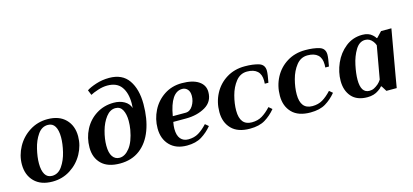

<svg xmlns="http://www.w3.org/2000/svg" viewBox="-59 -1093 3286 1526"><g transform="rotate(-15 1584.5 -330.0)"><path d="M24 -184Q24 -259 61.5 -327.5Q99 -396 165 -438Q231 -480 312 -480Q408 -480 461 -426.5Q514 -373 514 -286Q514 -211 476.5 -142.5Q439 -74 373 -32Q307 10 226 10Q130 10 77 -43.5Q24 -97 24 -184ZM381 -313Q381 -371 362 -403Q343 -435 304 -435Q254 -435 221 -387.5Q188 -340 172.5 -274.5Q157 -209 157 -157Q157 -99 176 -67Q195 -35 234 -35Q284 -35 317 -82.5Q350 -130 365.5 -195.5Q381 -261 381 -313Z M578 -175Q578 -255 613 -322.5Q648 -390 711.5 -430Q775 -470 855 -470Q905 -470 942 -449Q979 -428 991 -390Q993 -416 993 -429Q993 -514 956.5 -564.5Q920 -615 841 -615Q804 -615 763 -601.5Q722 -588 701 -576L684 -618Q710 -636 762 -653Q814 -670 871 -670Q979 -670 1030.5 -595.5Q1082 -521 1082 -399Q1082 -278 1047.5 -185.5Q1013 -93 945.5 -41.5Q878 10 781 10Q681 10 629.5 -40.5Q578 -91 578 -175ZM928 -229Q934 -265 934 -300Q934 -355 915.5 -390Q897 -425 857 -425Q813 -425 779.5 -381.5Q746 -338 728.5 -274.5Q711 -211 711 -155Q711 -95 732 -65Q753 -35 789 -35Q834 -35 872.5 -84Q911 -133 928 -229Z M1140 -182Q1140 -259 1174.5 -327.5Q1209 -396 1272.5 -438Q1336 -480 1418 -480Q1507 -480 1556 -447.5Q1605 -415 1605 -358Q1605 -278 1538 -239Q1471 -200 1379 -200H1274Q1268 -169 1268 -144Q1268 -90 1291 -62.5Q1314 -35 1355 -35Q1403 -35 1439 -56.5Q1475 -78 1512 -118L1539 -95Q1502 -50 1453.5 -20Q1405 10 1332 10Q1242 10 1191 -43Q1140 -96 1140 -182ZM1387 -245Q1424 -245 1447 -282Q1470 -319 1470 -362Q1470 -398 1452.5 -416.5Q1435 -435 1410 -435Q1314 -435 1282 -245Z M1648 -180Q1648 -262 1684 -330.5Q1720 -399 1785.5 -439.5Q1851 -480 1936 -480Q2004 -480 2051 -465.5Q2098 -451 2098 -400Q2098 -372 2085 -305H2055Q2056 -313 2056 -329Q2056 -382 2027 -408.5Q1998 -435 1943 -435Q1887 -435 1850.5 -389Q1814 -343 1797 -278.5Q1780 -214 1780 -157Q1780 -35 1878 -35Q1926 -35 1962 -56.5Q1998 -78 2035 -118L2062 -95Q2024 -49 1975.5 -19.5Q1927 10 1850 10Q1750 10 1699 -42.5Q1648 -95 1648 -180Z M2146 -180Q2146 -262 2182 -330.5Q2218 -399 2283.5 -439.5Q2349 -480 2434 -480Q2502 -480 2549 -465.5Q2596 -451 2596 -400Q2596 -372 2583 -305H2553Q2554 -313 2554 -329Q2554 -382 2525 -408.5Q2496 -435 2441 -435Q2385 -435 2348.5 -389Q2312 -343 2295 -278.5Q2278 -214 2278 -157Q2278 -35 2376 -35Q2424 -35 2460 -56.5Q2496 -78 2533 -118L2560 -95Q2522 -49 2473.5 -19.5Q2425 10 2348 10Q2248 10 2197 -42.5Q2146 -95 2146 -180Z M2643 -170Q2643 -242 2674.5 -314Q2706 -386 2765.5 -433Q2825 -480 2903 -480Q2955 -480 2985 -452Q3000 -439 3008 -425H3013L3056 -470H3141L3076 -100L3059 0H2974L2946 -45H2941Q2929 -30 2909 -17Q2871 10 2817 10Q2731 10 2687 -40Q2643 -90 2643 -170ZM2918 -67Q2933 -80 2946 -100L2994 -370Q2988 -388 2977 -402Q2952 -435 2915 -435Q2867 -435 2835.5 -383.5Q2804 -332 2789.5 -263Q2775 -194 2775 -144Q2775 -35 2845 -35Q2866 -35 2883 -43.5Q2900 -52 2918 -67Z"/></g></svg>

Font: Philosopher
Style: Bold Italic
Weight: 700
Italic angle: -10°
Designer: Jovanny Lemonad
Foundry: Jovanny Lemonad
Version: Version 2.000